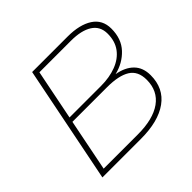

<svg xmlns="http://www.w3.org/2000/svg" viewBox="-166 -891 1082 1082"><g transform="rotate(-45 375.0 -350.0)"><path d="M76 0 216 -700H499Q594 -700 649.5 -664Q705 -628 705 -557Q705 -476 658 -426Q611 -376 540 -359Q604 -348 640 -312Q676 -276 676 -215Q676 -111 599 -55.5Q522 0 383 0ZM116 -30H388Q510 -30 576 -77Q642 -124 642 -213Q642 -282 594.5 -311.5Q547 -341 454 -341H178ZM184 -370H435Q503 -370 556.5 -390.5Q610 -411 640 -451.5Q670 -492 670 -552Q670 -611 624 -640.5Q578 -670 495 -670H244Z"/></g></svg>

Font: Montserrat ExtraLight
Style: Italic
Weight: 200
Italic angle: -11.3°
Designer: Julieta Ulanovsky
Foundry: Julieta Ulanovsky
Version: Version 9.000; ttfautohint (v1.8.4.7-5d5b)